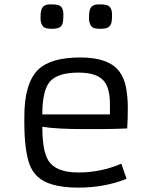

<svg xmlns="http://www.w3.org/2000/svg" viewBox="-20 -856 706 886"><path d="M564 -30.8Q462.9 9.8 340.8 9.8Q270 9.8 220.7 -4.9Q142.1 -27.3 116.2 -97.7Q92.3 -163.6 92.3 -293V-317.9Q92.3 -472.7 156.7 -535.2Q214.8 -590.8 350.6 -590.8Q482.9 -590.8 531.2 -525.4Q554.7 -493.7 562.3 -448.5Q569.8 -403.3 569.8 -362.3Q569.8 -298.3 566.9 -263.2Q498 -260.3 443.4 -260.3Q443.4 -260.3 364.7 -260.3Q241.7 -260.3 175.3 -271Q175.3 -158.7 203.6 -114.3Q238.3 -60.1 341.8 -60.1Q445.3 -60.1 540 -100.6ZM487.3 -328.1V-375Q487.3 -451.7 457.5 -484.4Q424.3 -521 342.8 -521Q245.1 -521 209.5 -478.5Q175.3 -438 175.3 -328.1ZM443.8 -723.1Q413.1 -723.1 404.3 -731.9Q390.6 -746.1 390.6 -771.5Q390.6 -796.9 393.6 -807.9Q396.5 -818.8 402.3 -825.2Q413.6 -835.9 436.3 -835.9Q459 -835.9 469.2 -833.5Q479.5 -831.1 485.4 -825.2Q497.1 -813.5 497.1 -788.3Q497.1 -763.2 494.4 -752.2Q491.7 -741.2 485.4 -734.4Q475.1 -723.1 443.8 -723.1ZM220.2 -723.1Q189.5 -723.1 180.7 -731.9Q167 -746.1 167 -771.5Q167 -796.9 169.9 -807.9Q172.9 -818.8 178.7 -825.2Q189.9 -835.9 212.6 -835.9Q235.4 -835.9 245.4 -833.5Q255.4 -831.1 261.7 -825.2Q272.5 -814 272.5 -788.6Q272.5 -763.2 270 -752.2Q267.6 -741.2 261.7 -734.4Q251 -723.1 220.2 -723.1Z"/></svg>

Font: Armata
Style: Regular
Weight: 400
Designer: Viktoriya Grabowska
Foundry: Viktoriya Grabowska
Version: Version 1.002